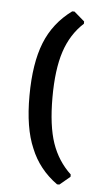

<svg xmlns="http://www.w3.org/2000/svg" viewBox="-46 -493 297 619"><g transform="rotate(5 103.0 -183.0)"><path d="M203.7 -426.2Q161.7 -387.9 142.5 -329.4Q123.4 -271 123.4 -180.4Q123.4 -89.7 142.5 -33.6Q161.7 22.4 203.7 61.7V69.2L170.1 97.2H162.6Q102.8 54.2 76.6 -11.2Q48.6 -75.7 49.1 -180.4Q49.5 -285 76.2 -351.9Q102.8 -418.7 162.6 -462.6H170.1L203.7 -433.6Z"/></g></svg>

Font: Gurajada
Style: Regular
Weight: 400
Designer: Purushoth Kumar Guthula
Foundry: SiliconAndhra, USA.
Version: Version 1.0.3; ttfautohint (v1.2.42-39fb)